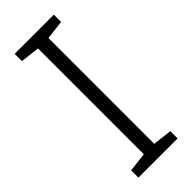

<svg xmlns="http://www.w3.org/2000/svg" viewBox="-235 -749 783 783"><g transform="rotate(-45 157.0 -357.0)"><path d="M270 0H43.9V-42L127 -51.8V-662.1L43.9 -671.9V-713.9H270V-671.9L187 -662.1V-51.8L270 -42Z"/></g></svg>

Font: Droid Sans TV
Style: Regular
Weight: 300
Version: Version 1.00